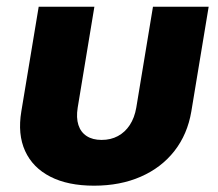

<svg xmlns="http://www.w3.org/2000/svg" viewBox="-20 -556 664 584"><path d="M266.1 8.8Q186.5 8.8 133.1 -18.6Q79.6 -45.9 56.4 -96.7Q33.2 -147.5 44.9 -217.3L97.7 -535.6H267.1L216.3 -228.5Q211.4 -197.8 218.5 -175.8Q225.6 -153.8 243.7 -142.1Q261.7 -130.4 289.1 -130.4Q316.9 -130.4 338.6 -142.1Q360.4 -153.8 374.8 -175.8Q389.2 -197.8 394.5 -228.5L445.3 -535.6H614.7L562 -217.3Q550.3 -147.5 510.5 -96.7Q470.7 -45.9 408.2 -18.6Q345.7 8.8 266.1 8.8Z"/></svg>

Font: Inter 20pt ExtraBold
Style: Italic
Weight: 800
Italic angle: -9.3988°
Version: Version 4.001;git-66647c0bb